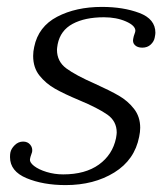

<svg xmlns="http://www.w3.org/2000/svg" viewBox="-20 -526 471 556"><path d="M9 -71Q9 -79 10 -84Q12 -95 22.5 -105.5Q33 -116 47 -116Q60 -116 67.5 -107Q75 -98 73 -86Q72 -82 70 -77Q68 -72 67 -66Q65 -56 78.5 -45.5Q92 -35 115 -28Q138 -21 163 -21Q227 -21 266.5 -49.5Q306 -78 316 -126Q318 -138 318 -142Q318 -175 291 -194Q264 -213 209 -236Q166 -254 139.5 -269Q113 -284 94.5 -307Q76 -330 76 -364Q76 -377 79 -390Q91 -449 145.5 -477.5Q200 -506 275 -506Q337 -506 383.5 -488.5Q430 -471 430 -431Q430 -427 428 -417Q426 -406 416.5 -397Q407 -388 392 -388Q378 -388 370.5 -395.5Q363 -403 366 -415Q367 -421 369.5 -427.5Q372 -434 372 -437Q372 -452 344.5 -464Q317 -476 281 -476Q226 -476 190.5 -457Q155 -438 147 -398Q145 -386 145 -382Q145 -348 172 -328Q199 -308 256 -283Q298 -264 324 -249Q350 -234 368 -211Q386 -188 386 -156Q386 -144 383 -130Q370 -63 311 -26.5Q252 10 170 10Q105 10 57 -10Q9 -30 9 -71Z"/></svg>

Font: Trirong Light
Style: Italic
Weight: 300
Italic angle: -12°
Designer: Katatrad Team
Foundry: CadsonDemak
Version: Version 1.001